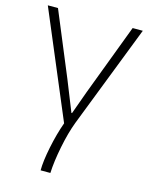

<svg xmlns="http://www.w3.org/2000/svg" viewBox="-116 -604 712 918"><g transform="rotate(15 240.0 -145.5)"><path d="M175.8 240.2Q175.8 195.3 190.4 123.8Q205.1 52.2 226.1 -5.9L4.9 -530.8H55.2L186 -215.8L247.1 -63H250L292 -179.2L424.8 -530.8H475.1L277.8 -22.9Q256.3 33.7 241.5 108.4Q226.6 183.1 224.1 240.2Z"/></g></svg>

Font: OpenSans-Light
Style: Regular
Weight: 300
Foundry: Ascender Corporation
Version: Version 1.10